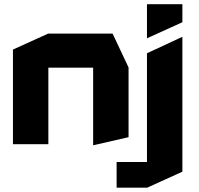

<svg xmlns="http://www.w3.org/2000/svg" viewBox="-20 -676 932 900"><path d="M40.7 0V-443.7L205.7 -518.5H206.7V0ZM416.6 4.9V-358.7H582.6V-33L417.6 4.9ZM206.7 -358.7V-518.5H507.8L582.6 -359.7V-358.7ZM668.9 203.7V-426.3L833.9 -503H834.9V128.8L669.9 203.7ZM526.6 203.7V83.4H668.9V203.7ZM668.9 -496.9V-656.4H834.9V-571.8L669.9 -496.9Z"/></svg>

Font: Foldit Thin
Style: Regular
Weight: 100
Designer: Sophia Tai
Foundry: Sophia Tai
Version: Version 1.003